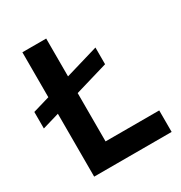

<svg xmlns="http://www.w3.org/2000/svg" viewBox="-171 -818 881 936"><g transform="rotate(-30 269.0 -350.0)"><path d="M525 -121V0H89V-354L-6 -326V-419L89 -447V-700H223V-487L409 -542V-448L223 -393V-121Z"/></g></svg>

Font: QuotatisMedium
Style: Regular
Weight: 500
Designer: Julieta Ulanovsky
Foundry: Quotatis-Medium
Version: Version 4.000;PS 004.000;hotconv 1.0.88;makeotf.lib2.5.64775